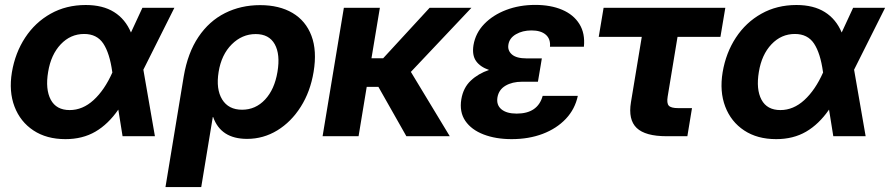

<svg xmlns="http://www.w3.org/2000/svg" viewBox="-20 -547 3574 771"><path d="M242.7 11.7Q167 11.7 114.3 -23.2Q61.5 -58.1 38.3 -118.9Q15.1 -179.7 27.8 -256.8Q41 -335 81.1 -396Q121.1 -457 183.3 -491.9Q245.6 -526.9 324.2 -526.9Q393.1 -526.9 438.2 -498.5Q483.4 -470.2 505.9 -416.5L551.8 -515.6H680.2L555.7 -267.1L602.1 0H472.2L455.1 -106.9Q414.6 -48.3 363 -18.3Q311.5 11.7 242.7 11.7ZM431.2 -256.3 430.7 -258.8Q420.4 -333.5 394.8 -372.1Q369.1 -410.6 317.9 -410.6Q263.2 -410.6 223.9 -369.1Q184.6 -327.6 173.3 -258.3Q161.6 -188.5 183.8 -146.7Q206.1 -105 259.8 -105Q312 -105 356 -145.3Q399.9 -185.5 431.2 -255.9Z M644.5 204.1 717.8 -240.2Q733.9 -335 776.9 -398.7Q819.8 -462.4 883.5 -494.4Q947.3 -526.4 1024.4 -526.4Q1101.6 -526.4 1154.8 -494.9Q1208 -463.4 1230.7 -403.3Q1253.4 -343.3 1239.3 -258.3Q1226.1 -178.7 1187.7 -118.2Q1149.4 -57.6 1093.5 -23.4Q1037.6 10.7 972.2 10.7Q866.7 10.7 835.9 -77.1H834.5L788.1 204.1ZM952.1 -106.4Q1006.3 -106.4 1044.4 -147.2Q1082.5 -188 1094.2 -258.3Q1106 -328.6 1083.3 -369.4Q1060.5 -410.2 1006.8 -410.2Q952.1 -410.2 910.6 -368.9Q869.1 -327.6 857.9 -258.3Q846.7 -189 872.1 -147.7Q897.5 -106.4 952.1 -106.4Z M1505.4 -515.6 1471.7 -313H1518.6L1705.1 -515.6H1873L1629.9 -258.3L1786.1 0H1611.8L1499.5 -198.2H1452.6L1419.9 0H1275.4L1360.8 -515.6Z M2034.7 11.7Q1970.7 11.7 1921.9 -7.1Q1873 -25.9 1848.6 -61.5Q1824.2 -97.2 1832.5 -148.4Q1840.3 -194.8 1870.4 -223.1Q1900.4 -251.5 1943.8 -266.1Q1908.2 -278.3 1891.6 -302Q1875 -325.7 1881.3 -365.7Q1889.6 -414.6 1924.6 -450.7Q1959.5 -486.8 2012.7 -507.1Q2065.9 -527.3 2129.4 -527.3Q2191.4 -527.3 2237.3 -507.8Q2283.2 -488.3 2306.6 -450.7Q2330.1 -413.1 2324.7 -359.4H2188.5Q2191.4 -390.6 2171.6 -407.7Q2151.9 -424.8 2114.3 -424.8Q2078.1 -424.8 2051.8 -409.4Q2025.4 -394 2021.5 -367.7Q2017.6 -344.2 2035.6 -328.4Q2053.7 -312.5 2094.7 -312.5H2155.8L2151.4 -285.6L2140.1 -218.8H2076.2Q2037.1 -218.8 2010 -202.9Q1982.9 -187 1977.5 -155.8Q1972.7 -125.5 1993.4 -108.2Q2014.2 -90.8 2054.7 -90.8Q2139.6 -90.8 2159.2 -162.1H2300.3Q2289.1 -108.9 2252.2 -69.8Q2215.3 -30.8 2159.4 -9.5Q2103.5 11.7 2034.7 11.7Z M2656.7 0Q2571.3 0 2536.6 -33.2Q2502 -66.4 2513.7 -136.7L2557.1 -398.9H2384.3L2403.8 -515.6H2892.6L2873 -398.9H2700.7L2661.1 -159.2Q2656.7 -132.8 2665.5 -122.8Q2674.3 -112.8 2703.6 -112.8H2758.8L2740.2 0Z M3096.7 11.7Q3021 11.7 2968.3 -23.2Q2915.5 -58.1 2892.3 -118.9Q2869.1 -179.7 2881.8 -256.8Q2895 -335 2935.1 -396Q2975.1 -457 3037.4 -491.9Q3099.6 -526.9 3178.2 -526.9Q3247.1 -526.9 3292.2 -498.5Q3337.4 -470.2 3359.9 -416.5L3405.8 -515.6H3534.2L3409.7 -267.1L3456.1 0H3326.2L3309.1 -106.9Q3268.6 -48.3 3217 -18.3Q3165.5 11.7 3096.7 11.7ZM3285.2 -256.3 3284.7 -258.8Q3274.4 -333.5 3248.8 -372.1Q3223.1 -410.6 3171.9 -410.6Q3117.2 -410.6 3077.9 -369.1Q3038.6 -327.6 3027.3 -258.3Q3015.6 -188.5 3037.8 -146.7Q3060.1 -105 3113.8 -105Q3166 -105 3210 -145.3Q3253.9 -185.5 3285.2 -255.9Z"/></svg>

Font: Inter Display
Style: Bold Italic
Weight: 700
Italic angle: -9.39999°
Designer: Rasmus Andersson
Foundry: rsms
Version: Version 4.000;git-a52131595